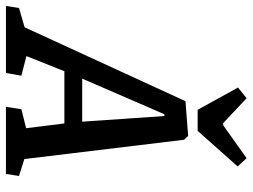

<svg xmlns="http://www.w3.org/2000/svg" viewBox="-165 -729 851 647"><g transform="rotate(90 260.5 -405.5)"><path d="M530 -44 523 0H297L305 -52L369 -68L353 -197H177L126 -69L192 -52L183 0H-43L-36 -44L29 -63L278 -605L395 -614L408 -600L473 -62ZM202 -257H347L328 -534H322ZM232 -782 268 -811 352 -732H359L470 -811L498 -781L378 -646H307Z"/></g></svg>

Font: Grenze Medium
Style: Italic
Weight: 500
Italic angle: -10°
Designer: Renata Polastri
Foundry: Omnibus-Type
Version: Version 1.002; ttfautohint (v1.8)